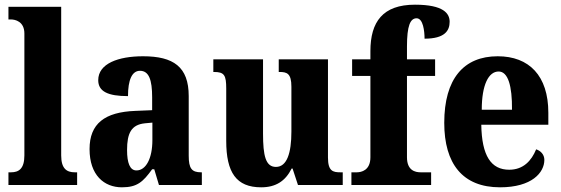

<svg xmlns="http://www.w3.org/2000/svg" viewBox="-20 -789 2393 819"><path d="M16 0H309V-54H299C265 -54 241 -69 241 -126V-760H16V-706H27C44 -706 84 -698 84 -646V-126C84 -69 60 -54 27 -54H16Z M500 10C565 10 590 -13 629 -67H638L658 0H841V-54H838C798 -54 785 -70 785 -125V-379C785 -504 720 -549 590 -549C485 -549 399 -518 399 -447C399 -399 440 -379 526 -379C526 -448 543 -487 577 -487C615 -487 629 -449 629 -374V-319L557 -316C427 -311 362 -262 362 -153C362 -42 424 10 500 10ZM562 -62C534 -62 522 -94 522 -149C522 -221 540 -257 598 -263L630 -266V-191C630 -114 603 -62 562 -62Z M1094 10C1156 10 1197 -16 1224 -70H1228L1251 0H1442V-54H1432C1400 -54 1379 -59 1379 -117V-536H1169V-482H1172C1204 -482 1223 -476 1223 -419V-228C1223 -136 1204 -77 1157 -77C1113 -77 1102 -125 1102 -219V-536H890V-482H893C937 -482 945 -468 945 -411V-188C945 -53 988 10 1094 10Z M1479 0H1819V-54H1774C1751 -54 1716 -62 1716 -118V-465H1836V-536H1716V-591C1716 -679 1730 -711 1757 -711C1785 -711 1791 -656 1791 -624C1877 -624 1898 -658 1898 -696C1898 -731 1873 -769 1750 -769C1613 -769 1560 -696 1560 -571V-536H1482V-465H1560V-118C1560 -62 1521 -54 1502 -54H1479Z M2113 10C2249 10 2302 -53 2302 -107C2302 -130 2286 -146 2267 -152C2247 -103 2212 -65 2152 -65C2075 -65 2035 -124 2033 -257H2319V-308C2319 -466 2237 -549 2103 -549C1958 -549 1875 -453 1875 -265C1875 -91 1953 10 2113 10ZM2164 -321H2035C2035 -427 2064 -484 2107 -484C2147 -484 2165 -423 2164 -321Z"/></svg>

Font: Noto Serif Devanagari Condensed ExtraBold
Style: Regular
Weight: 800
Width: 3
Designer: Universal Thirst, Indian Type Foundry and the Monotype Design Team
Foundry: Monotype Imaging Inc.
Version: Version 2.004